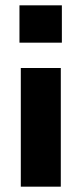

<svg xmlns="http://www.w3.org/2000/svg" viewBox="-20 -700 305 720"><path d="M53 -540V-680H212V-540ZM58 0V-445H208V0Z"/></svg>

Font: Nunito Sans 12pt ExtraLight
Style: Weight 830 Width 84 Optical size 12.0 YTLC 445
Weight: 830
Width: 4
Designer: Vernon Adams
Foundry: Vernon Adams
Version: Version 3.101;gftools[0.9.27]